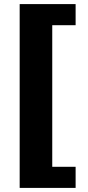

<svg xmlns="http://www.w3.org/2000/svg" viewBox="-20 -757 429 937"><path d="M76 160V-737H349V-634H235V57H349V160Z"/></svg>

Font: Archivo SemiBold SemiExpanded Black
Style: Regular
Weight: 900
Width: 6
Version: Version 2.001